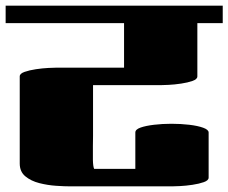

<svg xmlns="http://www.w3.org/2000/svg" viewBox="-20 -661 810 681"><path d="M0 -579V-641H770V-579H680V-390Q680 -380 663 -374Q646 -368 622.5 -364.5Q599 -361 578.5 -360Q558 -359 550 -359H310V-179Q310 -168 309.5 -143Q309 -118 309.5 -94Q310 -70 314 -62H460V-191Q460 -202 478.5 -208.5Q497 -215 526.5 -218.5Q556 -222 588 -222Q621 -222 651 -218.5Q681 -215 700.5 -208Q720 -201 720 -191V-31Q720 -21 703 -15Q686 -9 662.5 -5.5Q639 -2 618.5 -1Q598 0 590 0H230Q209 0 179 -2Q149 -4 119.5 -11.5Q90 -19 70 -35.5Q50 -52 50 -81V-390Q50 -400 67 -406Q84 -412 107.5 -415.5Q131 -419 151.5 -420Q172 -421 180 -421H420V-579Z"/></svg>

Font: Gajraj One
Style: Regular
Weight: 400
Designer: Saurabh Sharma
Foundry: Saurabh Sharma
Version: Version 1.000